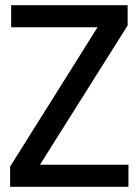

<svg xmlns="http://www.w3.org/2000/svg" viewBox="-20 -720 534 740"><path d="M19 0V-78L356 -615H23V-700H472V-622L134 -85H475V0Z"/></svg>

Font: DM Sans 36pt Medium
Style: Regular
Weight: 500
Designer: Colophon Foundry, Jonny Pinhorn
Foundry: Colophon Foundry
Version: Version 4.004;gftools[0.9.30]